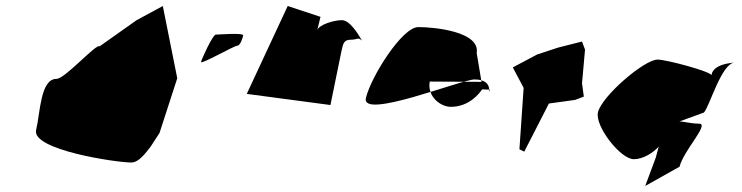

<svg xmlns="http://www.w3.org/2000/svg" viewBox="-20 -678 2466 638"><path d="M100 -246C84 -180 366 -138 416 -138C442 -138 464 -170 480 -190C490 -205 500 -221 510 -236L569 -418L521 -658L434 -611L311 -524C302 -536 196 -416 168 -416C114 -416 114 -304 100 -246Z M648 -472C646 -462 758 -526 768 -526C778 -526 786 -550 788 -560C790 -570 707 -563 697 -563C687 -563 650 -482 648 -472Z M800 -366 1078 -329 1115 -510C1120 -530 1121 -546 1145 -546C1170 -546 1168 -556 1183 -543C1169 -567 1142 -611 1116 -611C1088 -611 1038 -595 1034 -577L1045 -622L936 -658Z M1196 -353C1213 -423 1316 -588 1370 -588C1427 -588 1576 -572 1564 -502L1580 -406L1408 -407C1399 -357 1444 -323 1478 -323C1540 -323 1574 -369 1582 -381L1608 -380C1596 -350 1629 -414 1557 -414C1513 -414 1177 -278 1196 -353Z M1684 -454 1720 -386 1706 -182 1722 -174 1804 -334 1891 -346 1920 -357 1914 -401 1924 -513 1914 -540 1835 -520 1765 -497Z M1967 -305C1956 -259 2042 -149 2086 -149C2118 -149 2151 -171 2169 -191L2159 -154L2124 -60L2238 -124C2252 -179 2339 -267 2303 -267C2261 -267 2228 -286 2209 -264L2319 -304C2338 -324 2378 -470 2422 -470C2446 -470 2355 -474 2345 -432L2344 -428C2343 -440 2195 -480 2165 -480C2121 -480 1980 -359 1967 -305Z"/></svg>

Font: Interstorm
Style: Obl
Weight: 400
Version: Version 0.7